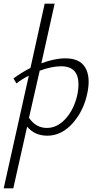

<svg xmlns="http://www.w3.org/2000/svg" viewBox="-42 -731 535 1040"><path d="M312 -415Q390 -415 419.5 -365.5Q449 -316 432 -231Q413 -133 352.5 -64.5Q292 4 214 4Q146 4 105 -45L30 289H-22L114 -321Q79 -304 47 -279L31 -306Q74 -338 123 -363L200 -711H254L182 -388Q254 -415 312 -415ZM377 -218Q407 -372 289 -372Q238 -372 173 -348L115 -93Q152 -38 212 -38Q268 -38 313.5 -88Q359 -138 377 -218Z"/></svg>

Font: EauTest Semilight
Style: Italic
Weight: 300
Italic angle: -12°
Designer: Christian Thalmann (Catharsis Fonts)
Version: Version 0.001;PS 000.001;hotconv 1.0.88;makeotf.lib2.5.64775